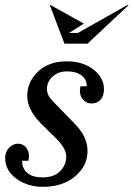

<svg xmlns="http://www.w3.org/2000/svg" viewBox="-28 -718 521 748"><path d="M139.2 9.8Q78.6 9.8 35.4 -22.2Q-7.8 -54.2 -7.8 -102.1Q-7.8 -127.4 7.8 -142.8Q23.4 -158.2 42 -158.2Q60.5 -158.2 72.8 -144.3Q85 -130.4 85 -107.9Q85 -103.5 83 -91.8H58.1Q58.1 -62 78.1 -44.4Q98.1 -26.9 138.2 -26.9Q181.6 -26.9 205.8 -50.8Q230 -74.7 230 -107.9Q230 -140.6 189 -180.2L132.8 -235.8Q78.1 -290.5 78.1 -344.2Q78.1 -399.4 120.1 -439.2Q162.1 -479 231.9 -479Q294.4 -479 335.7 -447.5Q377 -416 377 -370.1Q377 -344.7 364 -329.8Q351.1 -314.9 328.1 -314.9Q309.1 -314.9 296.1 -328.9Q283.2 -342.8 283.2 -366.2Q283.2 -370.1 285.2 -381.8H310.1Q310.1 -409.2 289.1 -424.6Q268.1 -439.9 233.9 -439.9Q198.2 -439.9 176.5 -419.4Q154.8 -398.9 154.8 -371.1Q154.8 -346.7 178.2 -323.2L262.2 -236.8Q313 -186 313 -129.9Q313 -71.8 264.6 -31Q216.3 9.8 139.2 9.8ZM467.8 -698.2H473.1L313 -547.9H223.1L166 -698.2H168.9L298.8 -626L241.2 -589.8H275.9Z"/></svg>

Font: Redaction
Style: Italic
Weight: 400
Designer: Jeremy Mickel / Forest Young
Foundry: MCKL
Version: Version 2.001;hotconv 1.0.113;makeotfexe 2.5.65598 DEVELOPME